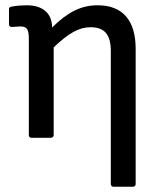

<svg xmlns="http://www.w3.org/2000/svg" viewBox="-20 -521 603 726"><path d="M99 0H172C178 0 183 -4 183 -10V-342C241 -397 279 -418 323 -418C374 -418 399 -391 399 -329V175C399 181 403 185 409 185H483C489 185 493 181 493 175V-336C493 -445 443 -501 349 -501C285 -501 235 -474 177 -417C177 -470 142 -501 82 -501C67 -501 44 -500 24 -496C17 -495 14 -492 14 -486V-429C14 -423 18 -419 25 -419C35 -419 46 -421 55 -421C79 -421 89 -414 89 -376V-10C89 -4 93 0 99 0Z"/></svg>

Font: Sofia Sans Cond SemiBold
Style: Regular
Weight: 600
Width: 3
Designer: Botio Nikoltchev, Ani Petrova
Foundry: lettersoup
Version: Version 4.100